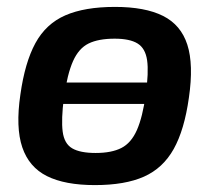

<svg xmlns="http://www.w3.org/2000/svg" viewBox="-20 -523 620 556"><path d="M116 -222V-284H459V-222ZM313 -503Q400 -503 452 -477Q504 -451 522.5 -393.5Q541 -336 527 -240Q514 -147 483 -91.5Q452 -36 397 -11.5Q342 13 255 13Q168 13 116 -13Q64 -39 44.5 -96.5Q25 -154 39 -249Q52 -342 82.5 -398Q113 -454 169 -478.5Q225 -503 313 -503ZM312 -411Q265 -411 236.5 -397Q208 -383 191.5 -346Q175 -309 165 -240Q157 -177 161.5 -142Q166 -107 189 -93.5Q212 -80 257 -80Q303 -80 331.5 -94.5Q360 -109 376.5 -146.5Q393 -184 402 -249Q411 -314 406 -348.5Q401 -383 378.5 -397Q356 -411 312 -411Z"/></svg>

Font: Exo 2 SemiBold
Style: Italic
Weight: 600
Italic angle: -8°
Designer: Natanael Gama
Foundry: Natanael Gama
Version: Version 2.010